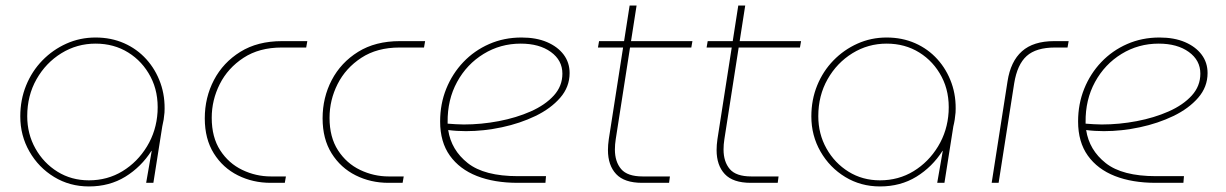

<svg xmlns="http://www.w3.org/2000/svg" viewBox="-20 -658 4411 691"><path d="M300 13Q231 13 175 -21Q119 -55 86 -112.5Q53 -170 53 -239Q53 -299 74 -350.5Q95 -402 132.5 -440.5Q170 -479 219 -501Q268 -523 324 -523Q380 -523 426.5 -502.5Q473 -482 506.5 -445Q540 -408 557.5 -359Q575 -310 572 -253Q571 -240 569 -227.5Q567 -215 564 -203L532 0H506L526 -115H525Q488 -57 431 -22Q374 13 300 13ZM300 -9Q367 -9 421 -42Q475 -75 509 -131Q543 -187 547 -255Q551 -326 522 -381.5Q493 -437 441.5 -469Q390 -501 324 -501Q257 -501 201 -466.5Q145 -432 111.5 -373Q78 -314 78 -240Q78 -176 107.5 -123.5Q137 -71 187 -40Q237 -9 300 -9Z M954 0Q890 0 836 -27Q782 -54 749.5 -106Q717 -158 717 -232Q717 -307 750 -370Q783 -433 845 -471.5Q907 -510 995 -510H1086L1082 -487H994Q913 -487 856.5 -450Q800 -413 771 -355.5Q742 -298 742 -234Q742 -164 772.5 -117Q803 -70 852 -46.5Q901 -23 955 -23H1009L1005 0Z M1378 0Q1314 0 1260 -27Q1206 -54 1173.5 -106Q1141 -158 1141 -232Q1141 -307 1174 -370Q1207 -433 1269 -471.5Q1331 -510 1419 -510H1510L1506 -487H1418Q1337 -487 1280.5 -450Q1224 -413 1195 -355.5Q1166 -298 1166 -234Q1166 -164 1196.5 -117Q1227 -70 1276 -46.5Q1325 -23 1379 -23H1433L1429 0Z M1843 0Q1759 0 1696.5 -24.5Q1634 -49 1599 -98Q1564 -147 1564 -221Q1564 -284 1586 -338.5Q1608 -393 1647.5 -434.5Q1687 -476 1740.5 -499.5Q1794 -523 1857 -523Q1910 -523 1948.5 -506.5Q1987 -490 2008.5 -461.5Q2030 -433 2030 -395Q2030 -345 1996 -306Q1962 -267 1907 -240.5Q1852 -214 1786.5 -200Q1721 -186 1657 -186Q1641 -186 1624.5 -187Q1608 -188 1593 -190Q1604 -118 1663.5 -71Q1723 -24 1844 -24H1945L1943 0ZM1591 -213Q1605 -212 1620 -211Q1635 -210 1649 -210Q1712 -210 1775 -222Q1838 -234 1890 -257Q1942 -280 1973 -314Q2004 -348 2004 -393Q2004 -441 1962.5 -471Q1921 -501 1854 -501Q1781 -501 1720.5 -464Q1660 -427 1625 -363Q1590 -299 1591 -218Q1591 -217 1591 -216Q1591 -215 1591 -213Z M2291 0Q2227 0 2197.5 -31.5Q2168 -63 2168 -118Q2168 -136 2171 -157L2246 -638H2271L2196 -157Q2193 -138 2193 -120Q2193 -76 2215.5 -49.5Q2238 -23 2293 -23H2391L2388 0ZM2132 -487 2136 -510H2472L2468 -487Z M2682 0Q2618 0 2588.5 -31.5Q2559 -63 2559 -118Q2559 -136 2562 -157L2637 -638H2662L2587 -157Q2584 -138 2584 -120Q2584 -76 2606.5 -49.5Q2629 -23 2684 -23H2782L2779 0ZM2523 -487 2527 -510H2863L2859 -487Z M3147 13Q3078 13 3022 -21Q2966 -55 2933 -112.5Q2900 -170 2900 -239Q2900 -299 2921 -350.5Q2942 -402 2979.5 -440.5Q3017 -479 3066 -501Q3115 -523 3171 -523Q3227 -523 3273.5 -502.5Q3320 -482 3353.5 -445Q3387 -408 3404.5 -359Q3422 -310 3419 -253Q3418 -240 3416 -227.5Q3414 -215 3411 -203L3379 0H3353L3373 -115H3372Q3335 -57 3278 -22Q3221 13 3147 13ZM3147 -9Q3214 -9 3268 -42Q3322 -75 3356 -131Q3390 -187 3394 -255Q3398 -326 3369 -381.5Q3340 -437 3288.5 -469Q3237 -501 3171 -501Q3104 -501 3048 -466.5Q2992 -432 2958.5 -373Q2925 -314 2925 -240Q2925 -176 2954.5 -123.5Q2984 -71 3034 -40Q3084 -9 3147 -9Z M3549 0 3606 -365Q3617 -437 3658 -473.5Q3699 -510 3774 -510H3826L3822 -487H3777Q3709 -487 3675 -456.5Q3641 -426 3630 -358L3574 0Z M4139 0Q4055 0 3992.5 -24.5Q3930 -49 3895 -98Q3860 -147 3860 -221Q3860 -284 3882 -338.5Q3904 -393 3943.5 -434.5Q3983 -476 4036.5 -499.5Q4090 -523 4153 -523Q4206 -523 4244.5 -506.5Q4283 -490 4304.5 -461.5Q4326 -433 4326 -395Q4326 -345 4292 -306Q4258 -267 4203 -240.5Q4148 -214 4082.5 -200Q4017 -186 3953 -186Q3937 -186 3920.5 -187Q3904 -188 3889 -190Q3900 -118 3959.5 -71Q4019 -24 4140 -24H4241L4239 0ZM3887 -213Q3901 -212 3916 -211Q3931 -210 3945 -210Q4008 -210 4071 -222Q4134 -234 4186 -257Q4238 -280 4269 -314Q4300 -348 4300 -393Q4300 -441 4258.5 -471Q4217 -501 4150 -501Q4077 -501 4016.5 -464Q3956 -427 3921 -363Q3886 -299 3887 -218Q3887 -217 3887 -216Q3887 -215 3887 -213Z"/></svg>

Font: MuseoModerno Thin Thin
Style: Italic
Weight: 250
Italic angle: -9°
Version: Version 1.003